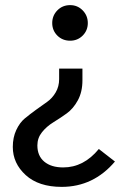

<svg xmlns="http://www.w3.org/2000/svg" viewBox="-20 -515 499 750"><path d="M254 -356Q224 -356 204 -376Q184 -396 184 -425Q184 -454 204 -474.5Q224 -495 254 -495Q283 -495 303 -474.5Q323 -454 323 -425Q323 -396 303 -376Q283 -356 254 -356ZM221 215Q131 215 80.5 169Q30 123 30 59Q30 22 43.5 -7Q57 -36 77 -52.5Q97 -69 120.5 -86Q144 -103 164 -117Q184 -131 197.5 -154Q211 -177 211 -206V-247H302V-201Q302 -156 284 -123Q266 -90 240 -71.5Q214 -53 188 -37Q162 -21 144 1.5Q126 24 126 53Q126 94 153 116.5Q180 139 227 139Q307 139 366 67L429 116Q345 215 221 215Z"/></svg>

Font: Fira Sans
Style: Regular
Weight: 400
Designer: Carrois Corporate & Edenspiekermann AG
Foundry: Carrois Corporate GbR & Edenspiekermann AG
Version: Version 4.106;PS 004.106;hotconv 1.0.70;makeotf.lib2.5.58329